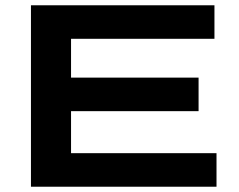

<svg xmlns="http://www.w3.org/2000/svg" viewBox="-20 -707 906 727"><path d="M97.2 0V-687H792V-560.1H249V-413.1H731.9V-286.1H249V-127H799.8V0Z"/></svg>

Font: Archivo Expanded SemiBold
Style: Regular
Weight: 600
Width: 7
Designer: Hector Gatti
Foundry: Omnibus-Type
Version: Version 2.001